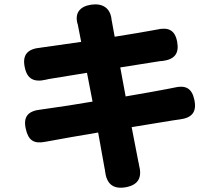

<svg xmlns="http://www.w3.org/2000/svg" viewBox="-20 -823 1020 894"><path d="M691 -247 789 -263C798 -264 807 -266 817 -267C874 -274 897 -302 885 -358C874 -412 844 -428 791 -415C781 -413 771 -411 761 -409C720 -401 647 -388 565 -374L540 -509L717 -537C723 -538 729 -539 736 -539C792 -546 815 -573 805 -628C795 -683 764 -698 709 -685C701 -684 694 -682 687 -681C656 -675 589 -664 514 -652L499 -734C499 -735 499 -735 499 -736C492 -788 455 -809 403 -801C352 -793 327 -762 341 -712C342 -711 342 -711 342 -710L358 -628L175 -602C173 -602 171 -601 169 -601C110 -596 83 -569 95 -511C106 -455 138 -439 194 -452C198 -453 202 -454 207 -455L385 -484L411 -350L301 -332L192 -316C185 -315 178 -314 171 -313C112 -307 87 -281 100 -223C112 -169 138 -152 192 -163C201 -165 210 -166 220 -168C260 -176 344 -190 437 -206L467 -39C468 -35 469 -31 469 -27C476 33 506 59 565 49C625 38 643 3 627 -56C627 -59 626 -63 625 -66L593 -231Z"/></svg>

Font: GenSenRounded2 TW H
Style: Regular
Weight: 900
Version: Version 2.100;PS 2.1;hotconv 16.6.51;makeotf.lib2.5.65220 DE